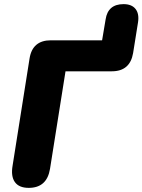

<svg xmlns="http://www.w3.org/2000/svg" viewBox="-20 -900 689 929"><path d="M119 9Q72 9 52 -19Q32 -47 41 -99L123 -617Q137 -705 226 -705H474L491 -806Q502 -880 578 -880Q617 -880 635.5 -857Q654 -834 648 -793L624 -643Q609 -555 521 -555H297L222 -83Q207 9 119 9Z"/></svg>

Font: Nunito Black
Style: Italic
Weight: 900
Italic angle: -9°
Designer: Vernon Adams
Foundry: Vernon Adams
Version: Version 3.601; ttfautohint (v1.8.2.53-6de2)